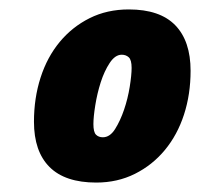

<svg xmlns="http://www.w3.org/2000/svg" viewBox="-20 -691 457 407"><path d="M184 -304Q118 -304 85 -337Q52 -370 52 -433Q52 -483 66 -526.5Q80 -570 106.5 -602Q133 -634 170 -652.5Q207 -671 253 -671Q319 -671 351.5 -637.5Q384 -604 384 -541Q384 -491 370 -448Q356 -405 329.5 -373Q303 -341 266 -322.5Q229 -304 184 -304ZM198 -400Q213 -400 224 -417.5Q235 -435 243 -458.5Q251 -482 255 -507Q259 -532 259 -547Q259 -564 253 -569.5Q247 -575 238 -575Q224 -575 212.5 -557.5Q201 -540 193.5 -516.5Q186 -493 182 -468Q178 -443 178 -428Q178 -411 183.5 -405.5Q189 -400 198 -400Z"/></svg>

Font: Amaranth
Style: Bold Italic
Weight: 700
Italic angle: -12°
Designer: Gesine Todt
Foundry: Gesine Todt
Version: Version 1.001